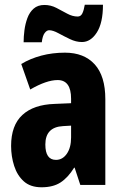

<svg xmlns="http://www.w3.org/2000/svg" viewBox="-20 -783 518 813"><path d="M255 -560Q336 -560 381 -510.5Q426 -461 426 -363V0H320L296 -73H294Q268 -31 236.5 -10.5Q205 10 156 10Q109 10 81 -15Q53 -40 40 -80.5Q27 -121 27 -165Q27 -252 74.5 -296Q122 -340 211 -343L281 -346V-365Q281 -444 224 -444Q177 -444 108 -404L70 -512Q108 -535 155 -547.5Q202 -560 255 -560ZM247 -249Q172 -245 172 -171Q172 -106 217 -106Q245 -106 263 -132Q281 -158 281 -201V-251ZM80 -604Q80 -628 83.5 -655Q87 -682 96 -706.5Q105 -731 122.5 -746.5Q140 -762 168 -762Q195 -762 219 -749.5Q243 -737 265 -725Q287 -713 309 -713Q322 -713 328.5 -726Q335 -739 339 -763H416Q416 -686 390 -645.5Q364 -605 327 -605Q302 -605 276 -617.5Q250 -630 227 -642.5Q204 -655 188 -655Q178 -655 169 -643Q160 -631 157 -604Z"/></svg>

Font: Noto Sans Hebrew ExtraCondensed ExtraBold
Style: Regular
Weight: 800
Width: 2
Designer: Monotype Design Team
Foundry: Monotype Imaging Inc.
Version: Version 2.004; ttfautohint (v1.8.4.7-5d5b)